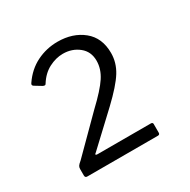

<svg xmlns="http://www.w3.org/2000/svg" viewBox="-115 -966 683 690"><g transform="rotate(-30 226.0 -620.5)"><path d="M200 -580Q253 -630 274 -662Q295 -694 295 -728Q295 -766 267.5 -788Q240 -810 202 -810Q173 -810 144 -795Q115 -780 95 -748Q92 -741 82 -746L54 -763Q46 -768 52 -776Q80 -817 120.5 -837Q161 -857 207 -857Q270 -857 312 -823Q354 -789 354 -726Q354 -686 332 -650.5Q310 -615 253 -561L126 -442Q122 -440 123 -437.5Q124 -435 130 -435H351Q359 -435 359 -428V-392Q359 -384 351 -384H59Q53 -384 51 -386.5Q49 -389 49 -394V-420Q49 -427 52 -432Q55 -437 66 -446Z"/></g></svg>

Font: Libre Franklin
Style: Regular
Weight: 400
Designer: Pablo Impallari, Rodrigo Fuenzalida
Foundry: Impallari Type
Version: Version 1.002; ttfautohint (v1.5)